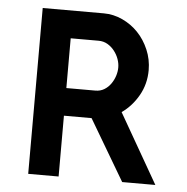

<svg xmlns="http://www.w3.org/2000/svg" viewBox="-47 -646 673 692"><g transform="rotate(5 290.0 -300.0)"><path d="M540 0H420L290 -220H190V0H80V-600H301Q336 -600 368.5 -585Q401 -570 425.5 -544.5Q450 -519 465 -484Q480 -449 480 -410Q480 -360 456.5 -318.5Q433 -277 396 -251ZM370 -410Q370 -425 364.5 -440.5Q359 -456 348.5 -469.5Q338 -483 323.5 -491.5Q309 -500 291 -500H190V-320H295Q313 -320 327 -328.5Q341 -337 350.5 -350.5Q360 -364 365 -379.5Q370 -395 370 -410Z"/></g></svg>

Font: Gauge Heavy
Style: Heavy
Weight: 900
Designer: Daniel Pimley
Foundry: Daniel Pimley
Version: Version 2.0